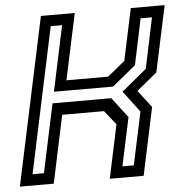

<svg xmlns="http://www.w3.org/2000/svg" viewBox="-63 -749 768 799"><g transform="rotate(-5 321.0 -350.0)"><path d="M-12 0 137 -700H278.5L219.5 -424H394L466.5 -483.5L512.5 -700H654L595 -424L510 -354L565 -282.5L505 0H363.5L411 -223.5L364 -282.5H189.5L129.5 0ZM45 -47H92.5L153.5 -333.5H399L463.5 -249L420.5 -47H468L515 -267.5L448 -356.5L552.5 -442.5L597 -654H549.5L509 -461.5L410.5 -381H163.5L221.5 -654H174Z"/></g></svg>

Font: Tourney Thin Medium
Style: Italic
Weight: 500
Italic angle: -12°
Version: Version 1.015